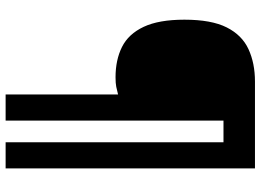

<svg xmlns="http://www.w3.org/2000/svg" viewBox="-142 -751 927 683"><g transform="rotate(90 321.5 -409.5)"><path d="M579 34H486V-741H409V34H316V-366Q301 -362 288.5 -359.5Q276 -357 255 -357Q193 -357 147 -380Q101 -403 75.5 -457Q50 -511 50 -602Q50 -698 77.5 -752.5Q105 -807 155 -830Q205 -853 270 -853H579Z"/></g></svg>

Font: Noto Sans Kannada UI Black
Style: Regular
Weight: 900
Designer: Jelle Bosma - Monotype Design Team
Foundry: Monotype Imaging Inc.
Version: Version 2.005; ttfautohint (v1.8.4.7-5d5b)